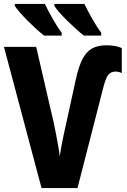

<svg xmlns="http://www.w3.org/2000/svg" viewBox="-20 -951 640 971"><path d="M190 0 0 -714H163L252 -329Q257 -306 263 -274.5Q269 -243 274.5 -212.5Q280 -182 282 -160Q285 -181 290.5 -211Q296 -241 302.5 -271Q309 -301 314 -323L364 -552Q378 -615 397 -652Q416 -689 445 -705.5Q474 -722 520 -722Q545 -722 563.5 -718Q582 -714 596 -708V-582Q589 -585 581 -587Q573 -589 564 -589Q540 -589 527 -571.5Q514 -554 502 -507L372 0ZM404 -771Q387 -784 365 -804Q343 -824 320.5 -846Q298 -868 280.5 -888Q263 -908 255 -921V-931H407Q423 -897 447 -855Q471 -813 492 -785V-771ZM203 -771Q186 -784 164 -804Q142 -824 120 -846Q98 -868 80.5 -888Q63 -908 55 -921V-931H207Q223 -897 247 -855Q271 -813 292 -785V-771Z"/></svg>

Font: Noto Sans Mono ExtraBold
Style: Regular
Weight: 800
Designer: Monotype Design Team
Foundry: Monotype Imaging Inc.
Version: Version 2.014